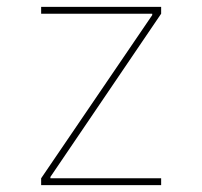

<svg xmlns="http://www.w3.org/2000/svg" viewBox="-20 -540 590 560"><path d="M100 0V-20L424 -496V-500H100V-520H450V-500L127 -24V-20H450V0Z"/></svg>

Font: M PLUS Code Latin SemiExpanded Thin
Style: Regular
Weight: 250
Width: 6
Designer: Coji Morishita
Foundry: UNDERFOREST DESIGN
Version: Version 1.002; ttfautohint (v1.8.3)